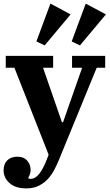

<svg xmlns="http://www.w3.org/2000/svg" viewBox="-21 -834 612 1066"><path d="M125 212Q65 212 32 182.5Q-1 153 -1 112Q-1 76 19.5 56Q40 36 76 36Q111 36 130 58Q149 80 149 109Q149 122 145 133.5Q141 145 136 152L138 158Q142 159 149 159Q175 159 197 131Q219 103 239 51L249 25L59 -458H11V-524H274V-458H218L323 -155H329L435 -458H379V-524H563V-458H516L306 54Q295 81 280 109.5Q265 138 244 160.5Q223 183 194 197.5Q165 212 125 212ZM181 -604 259 -814 371 -754 227 -582ZM377 -604 455 -814 567 -754 423 -582Z"/></svg>

Font: IBM Plex Serif
Style: Bold
Weight: 700
Designer: Mike Abbink, Paul van der Laan, Pieter van Rosmalen
Foundry: Bold Monday
Version: Version 2.008